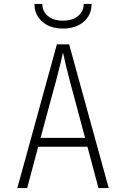

<svg xmlns="http://www.w3.org/2000/svg" viewBox="-20 -955 640 975"><path d="M118 0H68L269 -730H331L532 0H480L424 -210H174ZM186 -255H412L333 -550Q311 -635 300 -688Q292 -650 266 -550ZM155 -935H195Q195 -897 223.5 -873.5Q252 -850 299 -850Q347 -850 376 -873.5Q405 -897 405 -935H445Q445 -879 405 -844.5Q365 -810 300 -810Q235 -810 195 -844.5Q155 -879 155 -935Z"/></svg>

Font: JetBrains Mono Extra Light
Style: Regular
Weight: 200
Monospace: yes
Designer: Philipp Nurullin, Konstantin Bulenkov
Foundry: JetBrains
Version: 2.002